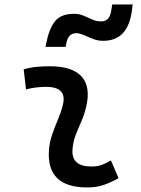

<svg xmlns="http://www.w3.org/2000/svg" viewBox="-20 -821 626 851"><path d="M471.7 -109.9 505.4 -31.2Q475.6 -14.2 442.4 -2.2Q409.2 9.8 366.2 9.8Q186.5 9.8 196.8 -153.3Q199.2 -189.9 211.2 -224.6Q223.1 -259.3 237.1 -292Q251 -324.7 258.3 -355Q279.3 -436 184.6 -436Q138.2 -436 95.2 -424.8L85 -513.7Q113.8 -522 142.6 -524.7Q171.4 -527.3 200.2 -527.3Q301.3 -527.3 342.3 -481.2Q383.3 -435.1 361.3 -345.2Q353 -310.5 339.6 -280.5Q326.2 -250.5 314.9 -221.2Q303.7 -191.9 301.3 -157.7Q295.9 -83 385.3 -83Q409.7 -83 428 -89.1Q446.3 -95.2 471.7 -109.9ZM181.6 -613.3 184.6 -627.9Q197.3 -692.9 223.4 -726.3Q249.5 -759.8 308.6 -759.8Q331.1 -759.8 350.3 -751.5Q369.6 -743.2 388.7 -734.6Q407.7 -726.1 429.2 -726.1Q465.3 -726.1 472.7 -772L477.5 -801.3H567.9L564.9 -776.9Q548.3 -640.1 438 -640.1Q413.1 -640.1 391.4 -648.7Q369.6 -657.2 351.3 -665.5Q333 -673.8 317.9 -673.8Q283.2 -673.8 274.9 -632.8L271 -613.3Z"/></svg>

Font: Cascadia Mono
Style: Italic
Weight: 400
Italic angle: -10°
Monospace: yes
Designer: Aaron Bell
Foundry: Saja Typeworks
Version: Version 2404.023; ttfautohint (v1.8.4)